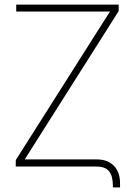

<svg xmlns="http://www.w3.org/2000/svg" viewBox="-20 -727 593 838"><path d="M50.8 -707H498V-678.7L87.9 -31.2H402.3Q450.2 -31.2 477.1 -3.4Q503.9 24.4 503.9 72.3V90.8H472.7V85Q472.7 41 456.1 20.5Q439.5 0 401.4 0H48.8V-28.3L460 -676.8H50.8Z"/></svg>

Font: Pretendard GOV Thin
Style: Regular
Weight: 100
Designer: Base glyphs from Inter by Rasmus Andersson; Hangeul glyphs from Noto Sans CJK(Source Han Sans) by Jang Soo-young and Kan
Foundry: Kil Hyung-jin
Version: Version 1.309